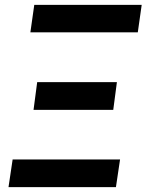

<svg xmlns="http://www.w3.org/2000/svg" viewBox="-20 -770 630 790"><path d="M121 -750H563L547 -637H105ZM133 -432H461L446 -318H118ZM32 -114H474L457 0H15Z"/></svg>

Font: Oakes Grotesk
Style: Bold Italic
Weight: 600
Italic angle: -8°
Designer: Samuel Oakes
Foundry: Samuel Oakes
Version: Version 1.000;PS 001.000;hotconv 1.0.88;makeotf.lib2.5.64775